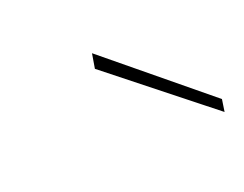

<svg xmlns="http://www.w3.org/2000/svg" viewBox="-43 -810 373 294"><g transform="rotate(-20 143.0 -663.0)"><path d="M119 -716 123 -740 286 -606 283 -586Z"/></g></svg>

Font: Poppins Variable
Style: Italic
Weight: 100
Italic angle: -10°
Designer: Jonny Pinhorn
Foundry: Indian Type Foundry
Version: Version 6.000